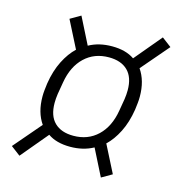

<svg xmlns="http://www.w3.org/2000/svg" viewBox="-97 -751 746 804"><g transform="rotate(15 276.0 -349.0)"><path d="M254 -123Q194 -123 157 -149L59 -32L18 -63L120 -182Q88 -228 88 -297Q88 -311 89.5 -324.5Q91 -338 93 -354Q102 -411 123.5 -453.5Q145 -496 173 -522L113 -640L158 -666L216 -551Q259 -575 316 -575Q376 -575 413 -549L511 -666L552 -635L450 -516Q482 -470 482 -401Q482 -387 480.5 -373.5Q479 -360 477 -344Q468 -287 446.5 -244.5Q425 -202 397 -176L457 -58L412 -32L354 -147Q310 -123 254 -123ZM255 -171Q318 -171 360 -211Q402 -251 414 -322L423 -375Q426 -396 426 -414Q426 -470 397 -498.5Q368 -527 315 -527Q252 -527 210 -487Q168 -447 156 -376L147 -323Q144 -302 144 -284Q144 -228 173 -199.5Q202 -171 255 -171Z"/></g></svg>

Font: IBM Plex Sans Condensed Light
Style: Italic
Weight: 300
Width: 3
Italic angle: -11°
Designer: Mike Abbink, Paul van der Laan, Pieter van Rosmalen
Foundry: Bold Monday
Version: Version 1.3